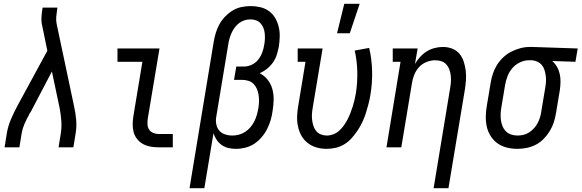

<svg xmlns="http://www.w3.org/2000/svg" viewBox="-20 -775 3059 1010"><path d="M4 0 16 -74Q22 -111 37.5 -147.5Q53 -184 72 -219L229 -508L203 -635Q197 -657 198 -680.5Q199 -704 203 -728L204 -735H282L281 -728Q278 -708 276 -688Q274 -668 278 -649L369 -219Q377 -184 380.5 -147.5Q384 -111 378 -74L366 0H288L300 -74Q305 -107 302.5 -140Q300 -173 294 -205L253 -399L142 -187Q140 -185 139 -183Q138 -181 136 -179V-178Q135 -176 134 -174.5Q133 -173 132 -171V-170Q119 -147 108.5 -122.5Q98 -98 94 -74L82 0Z M815 0Q794 0 773 -3.5Q752 -7 734 -16.5Q716 -26 703 -41.5Q690 -57 684 -76.5Q678 -96 678 -117.5Q678 -139 681 -160L729 -450H598V-520H819L757 -149Q755 -134 756 -119Q757 -104 765 -92.5Q773 -81 786.5 -75.5Q800 -70 815 -70H889V0Z M977 215 1104 -554Q1108 -578 1115 -601.5Q1122 -625 1134 -647Q1146 -669 1164.5 -688Q1183 -707 1204.5 -720Q1226 -733 1250.5 -738Q1275 -743 1299 -743Q1325 -743 1350 -737Q1375 -731 1395 -716.5Q1415 -702 1427.5 -680.5Q1440 -659 1446 -634.5Q1452 -610 1451.5 -584Q1451 -558 1447 -531Q1443 -510 1436.5 -488.5Q1430 -467 1417 -448Q1404 -429 1385.5 -414Q1367 -399 1346 -390Q1371 -377 1388 -355.5Q1405 -334 1412.5 -307Q1420 -280 1419.5 -251Q1419 -222 1414 -192Q1411 -168 1404 -144Q1397 -120 1385.5 -97Q1374 -74 1356.5 -53.5Q1339 -33 1318 -19Q1297 -5 1271.5 1.5Q1246 8 1222 8Q1201 8 1181.5 3.5Q1162 -1 1146.5 -12Q1131 -23 1120 -39Q1109 -55 1103 -74L1055 215ZM1202 -62Q1219 -62 1236.5 -66.5Q1254 -71 1270 -81.5Q1286 -92 1298 -106.5Q1310 -121 1318 -137Q1326 -153 1331 -170.5Q1336 -188 1339 -205V-206Q1342 -223 1342.5 -240.5Q1343 -258 1340.5 -275Q1338 -292 1331.5 -307Q1325 -322 1314 -333.5Q1303 -345 1286.5 -350Q1270 -355 1252 -355H1211L1223 -425H1264Q1284 -425 1304.5 -434.5Q1325 -444 1338.5 -461.5Q1352 -479 1359.5 -499Q1367 -519 1370 -540Q1373 -555 1373.5 -570.5Q1374 -586 1372.5 -600.5Q1371 -615 1365.5 -628.5Q1360 -642 1350.5 -652.5Q1341 -663 1327 -668Q1313 -673 1297 -673Q1282 -673 1267 -668.5Q1252 -664 1238.5 -654Q1225 -644 1215 -630.5Q1205 -617 1198.5 -602.5Q1192 -588 1187.5 -573Q1183 -558 1181 -543L1118 -163Q1114 -143 1117.5 -123Q1121 -103 1132.5 -89Q1144 -75 1163 -68.5Q1182 -62 1202 -62Z M1698 8Q1670 8 1644.5 0.5Q1619 -7 1598.5 -23Q1578 -39 1565.5 -61.5Q1553 -84 1547.5 -110Q1542 -136 1543 -164Q1544 -192 1549 -219L1587 -450H1546V-520H1677L1625 -208Q1622 -191 1621 -175Q1620 -159 1622 -143Q1624 -127 1629 -112Q1634 -97 1643.5 -85.5Q1653 -74 1668 -68Q1683 -62 1699 -62Q1716 -62 1733.5 -68.5Q1751 -75 1765 -88Q1779 -101 1789.5 -116Q1800 -131 1808.5 -147.5Q1817 -164 1823.5 -181Q1830 -198 1835.5 -215Q1841 -232 1845 -249.5Q1849 -267 1852 -284Q1861 -342 1859.5 -399Q1858 -456 1846 -509L1922 -523Q1936 -464 1937.5 -400.5Q1939 -337 1928 -273Q1924 -250 1918 -226.5Q1912 -203 1904.5 -179.5Q1897 -156 1886.5 -133.5Q1876 -111 1862 -90Q1848 -69 1831 -49.5Q1814 -30 1792 -16.5Q1770 -3 1746 2.5Q1722 8 1698 8ZM1753 -600 1791 -755H1872L1820 -600Z M2261 215 2348 -312Q2351 -329 2352 -346Q2353 -363 2351 -379Q2349 -395 2343.5 -410Q2338 -425 2327.5 -436.5Q2317 -448 2301.5 -453Q2286 -458 2269 -458Q2247 -458 2224 -449Q2201 -440 2184.5 -422Q2168 -404 2159 -381.5Q2150 -359 2147 -337L2091 0H2013L2087 -450H2046V-520H2177L2163 -439Q2175 -459 2190.5 -476Q2206 -493 2225.5 -505Q2245 -517 2267 -522.5Q2289 -528 2310 -528Q2336 -528 2359 -519Q2382 -510 2397 -492Q2412 -474 2419.5 -450.5Q2427 -427 2430 -402.5Q2433 -378 2431 -352Q2429 -326 2425 -301L2339 215Z M2702 8Q2674 8 2647 1.5Q2620 -5 2598.5 -20Q2577 -35 2562 -58Q2547 -81 2541 -107.5Q2535 -134 2535.5 -162.5Q2536 -191 2541 -219L2561 -339Q2565 -364 2573 -388Q2581 -412 2594.5 -433.5Q2608 -455 2627.5 -473.5Q2647 -492 2670 -503.5Q2693 -515 2717.5 -521.5Q2742 -528 2767 -528H2781L3019 -520L3007 -450L2885 -454Q2900 -441 2910 -423.5Q2920 -406 2924.5 -385.5Q2929 -365 2928.5 -343.5Q2928 -322 2925 -301L2905 -181Q2901 -156 2893.5 -132.5Q2886 -109 2872.5 -86.5Q2859 -64 2840.5 -45Q2822 -26 2799 -14Q2776 -2 2751 3Q2726 8 2702 8ZM2703 -62Q2719 -62 2735 -66Q2751 -70 2765 -79.5Q2779 -89 2790.5 -102Q2802 -115 2809.5 -130Q2817 -145 2821.5 -160.5Q2826 -176 2828 -192L2848 -312Q2851 -328 2852 -344Q2853 -360 2851 -375.5Q2849 -391 2844.5 -406Q2840 -421 2830.5 -432.5Q2821 -444 2807 -450.5Q2793 -457 2778 -458H2762Q2739 -458 2715.5 -447Q2692 -436 2675.5 -417Q2659 -398 2650 -374.5Q2641 -351 2637 -328L2617 -208Q2614 -191 2613.5 -173.5Q2613 -156 2615.5 -140Q2618 -124 2624.5 -109Q2631 -94 2642.5 -83Q2654 -72 2670 -67Q2686 -62 2703 -62Z"/></svg>

Font: Iosevka Curly Slab
Style: Italic
Weight: 400
Italic angle: -9°
Monospace: yes
Designer: Belleve Invis
Foundry: Belleve Invis
Version: Version 22.1.2; ttfautohint (v1.8.4)